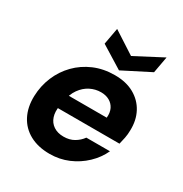

<svg xmlns="http://www.w3.org/2000/svg" viewBox="-171 -857 951 999"><g transform="rotate(30 304.0 -357.5)"><path d="M266 12Q197 12 147 -15Q97 -42 71 -92Q45 -142 47 -209Q49 -271 72 -326Q95 -381 136 -423Q177 -465 233 -489Q289 -513 357 -513Q425 -513 473 -486Q521 -459 546 -412Q571 -365 569 -304Q569 -281 564.5 -258Q560 -235 555 -216H146L161 -300H430Q433 -332 422 -354Q411 -376 389.5 -388Q368 -400 339 -400Q305 -400 274.5 -384.5Q244 -369 222 -338Q200 -307 192 -260L187 -230Q180 -193 189.5 -164Q199 -135 223.5 -118.5Q248 -102 284 -102Q320 -102 346.5 -117.5Q373 -133 390 -157H532Q510 -109 469.5 -70.5Q429 -32 377 -10Q325 12 266 12ZM543 -727 525 -628 362 -545 228 -628 246 -727 379 -641Z"/></g></svg>

Font: DM Sans 18pt ExtraBold
Style: Italic
Weight: 800
Italic angle: -10°
Designer: Colophon Foundry, Jonny Pinhorn
Foundry: Colophon Foundry
Version: Version 4.004;gftools[0.9.30]